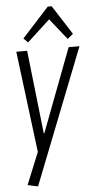

<svg xmlns="http://www.w3.org/2000/svg" viewBox="-62 -802 509 1023"><g transform="rotate(-5 192.0 -290.0)"><path d="M44 173 124 -23 116 19 46 -540H104L154 -94H157L326 -540H384L99 185ZM90 -607 234 -765H255L355 -609L325 -584L230 -703H242L113 -584Z"/></g></svg>

Font: Pathway Extreme Condensed Thin
Style: Italic
Weight: 250
Width: 3
Italic angle: -8°
Version: Version 1.001;gftools[0.9.26]